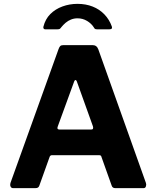

<svg xmlns="http://www.w3.org/2000/svg" viewBox="-20 -976 811 996"><path d="M48 0Q39 0 35 -8Q31 -16 35 -29L284 -722Q288 -733 293 -737.5Q298 -742 310 -742H460Q482 -742 490 -720L737 -27Q740 -19 737 -9.5Q734 0 725 0H578Q563 0 559 -14L507 -160Q506 -165 503.5 -168Q501 -171 494 -171H250Q240 -171 237 -161L184 -13Q182 -7 177.5 -3.5Q173 0 163 0H48ZM453 -304Q467 -304 462 -321L378 -555Q375 -561 371.5 -561Q368 -561 365 -554L280 -321Q273 -304 289 -304ZM548 -824H483Q478 -824 474 -825.5Q470 -827 466 -835Q454 -854 431.5 -867.5Q409 -881 382 -881Q364 -881 348 -874.5Q332 -868 320 -857.5Q308 -847 299 -836Q294 -829 290.5 -826.5Q287 -824 279 -824H214Q208 -824 206 -828.5Q204 -833 205 -837Q215 -877 241 -903Q267 -929 304 -942.5Q341 -956 382 -956Q425 -956 460.5 -942Q496 -928 521.5 -901.5Q547 -875 560 -839Q565 -824 548 -824Z"/></svg>

Font: Libre Franklin
Style: Bold
Weight: 700
Designer: Pablo Impallari, Rodrigo Fuenzalida, Nhung Nguyen
Foundry: Impallari Type
Version: Version 3.000